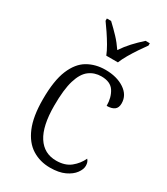

<svg xmlns="http://www.w3.org/2000/svg" viewBox="-192 -850 820 945"><g transform="rotate(30 218.0 -378.0)"><path d="M252 10Q195 10 150 -18Q105 -46 79.5 -106.5Q54 -167 54 -264Q54 -371 79.5 -432Q105 -493 149 -518.5Q193 -544 249 -544Q314 -544 357 -515.5Q400 -487 400 -440Q400 -415 385 -404Q370 -393 342 -393Q342 -440 321 -473Q300 -506 248 -506Q209 -506 179.5 -484Q150 -462 134 -409.5Q118 -357 118 -265Q118 -150 155 -92.5Q192 -35 261 -35Q311 -35 342 -60Q373 -85 389 -120Q401 -108 401 -86Q401 -66 384.5 -43.5Q368 -21 335 -5.5Q302 10 252 10ZM217 -606Q208 -629 192.5 -655.5Q177 -682 159.5 -708Q142 -734 128 -753V-766H152Q181 -739 205 -713.5Q229 -688 250 -657Q271 -688 294.5 -713.5Q318 -739 348 -766H372V-753Q358 -734 340.5 -708Q323 -682 307.5 -655.5Q292 -629 283 -606Z"/></g></svg>

Font: Noto Serif Tamil SemiCondensed Light
Style: Italic
Weight: 300
Width: 4
Italic angle: -12°
Designer: Indian Type Foundry, Tom Grace, and the Monotype Design Team
Foundry: Monotype Imaging Inc.
Version: Version 2.003; ttfautohint (v1.8.4.7-5d5b)